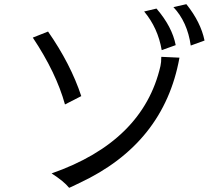

<svg xmlns="http://www.w3.org/2000/svg" viewBox="-20 -851 1040 919"><path d="M291 -351 369 -391Q318 -545 210 -700L137 -671Q249 -503 291 -351ZM227 -21Q286 17 311 48Q313 48 360 25Q765 -164 839 -575L752 -579Q752 -552 748 -535Q665 -174 227 -21ZM670 -796Q736 -717 754 -611L821 -635Q804 -723 729 -810ZM872 -831 810 -817Q877 -746 893 -633L959 -657Q941 -745 872 -831Z"/></svg>

Font: Sawarabi Gothic
Style: Regular
Weight: 400
Designer: mshio (mshio@users.sourceforge.jp)
Version: Version 20141215